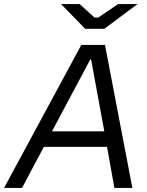

<svg xmlns="http://www.w3.org/2000/svg" viewBox="-62 -920 718 940"><path d="M336 -700H452L586 0H498L457 -229L454 -248L384 -629H380L176 -246L168 -230L46 0H-42ZM147 -277H493L507 -201H107ZM237 -900H328L401 -834H419L516 -900H611L449 -779H355Z"/></svg>

Font: Fixel Italic Variable Display Thin
Style: Italic
Weight: 100
Italic angle: -10°
Designer: AlfaBravo + MacPaw
Foundry: Kyrylo Tkachov, Marchela Mozhyna, Serhii Makarenko, Maria Weinstein, Zakhar Kryvoshyya
Version: Version 1.210;Glyphs 3.2 (3217)